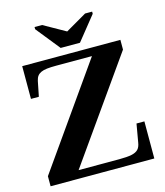

<svg xmlns="http://www.w3.org/2000/svg" viewBox="-130 -1007 949 1105"><g transform="rotate(-15 344.0 -454.5)"><path d="M295 -754H410L524 -896V-909H482L320 -815H393L226 -909H181V-896ZM243 -662Q211 -662 189 -659.5Q167 -657 153 -650.5Q139 -644 131 -633.5Q123 -623 119 -605L101 -515H54V-710H639V-652L188 -13L150 -48H456Q502 -48 528.5 -53.5Q555 -59 568 -72.5Q581 -86 585 -112L604 -221H651V0H33V-60L475 -688L511 -662Z"/></g></svg>

Font: Roboto Serif 120pt Expanded SemiBold
Style: Regular
Weight: 600
Width: 7
Designer: Greg Gazdowicz
Foundry: Commercial Type
Version: Version 1.008